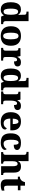

<svg xmlns="http://www.w3.org/2000/svg" viewBox="2232 -3032 810 5315"><g transform="rotate(90 2637.5 -375.0)"><path d="M246 10Q181 10 135.5 -19Q90 -48 66 -109.5Q42 -171 42 -267Q42 -364 66 -426Q90 -488 135 -518.5Q180 -549 243 -549Q299 -549 333 -528Q367 -507 388 -476H394Q392 -501 390.5 -534Q389 -567 389 -593V-643Q389 -670 378 -682.5Q367 -695 349 -699Q331 -703 309 -703H301V-760H565V-134Q565 -103 574.5 -86.5Q584 -70 601.5 -63.5Q619 -57 642 -57H648V0H440L408 -73H401Q379 -35 342 -12.5Q305 10 246 10ZM300 -69Q351 -69 370 -118.5Q389 -168 389 -270Q389 -366 370.5 -418.5Q352 -471 300 -471Q271 -471 253.5 -447.5Q236 -424 227.5 -379Q219 -334 219 -268Q219 -169 237.5 -119Q256 -69 300 -69Z M975 10Q850 10 778.5 -59.5Q707 -129 707 -271Q707 -412 775.5 -481Q844 -550 978 -550Q1103 -550 1175 -481Q1247 -412 1247 -271Q1247 -129 1178 -59.5Q1109 10 975 10ZM977 -57Q1011 -57 1031 -81.5Q1051 -106 1060 -153.5Q1069 -201 1069 -271Q1069 -376 1048 -429Q1027 -482 976 -482Q925 -482 905 -429Q885 -376 885 -271Q885 -166 905.5 -111.5Q926 -57 977 -57Z M1306 0V-57H1310Q1333 -57 1349 -62Q1365 -67 1374 -82.5Q1383 -98 1383 -129V-411Q1383 -441 1375.5 -455.5Q1368 -470 1353 -474.5Q1338 -479 1316 -479H1313V-536H1532L1552 -450H1557Q1572 -485 1592 -507Q1612 -529 1640 -539Q1668 -549 1708 -549Q1766 -549 1793 -523.5Q1820 -498 1820 -458Q1820 -406 1782.5 -381.5Q1745 -357 1681 -357Q1681 -385 1677 -403.5Q1673 -422 1663.5 -432Q1654 -442 1635 -442Q1613 -442 1598.5 -427Q1584 -412 1575.5 -387.5Q1567 -363 1563 -335.5Q1559 -308 1559 -285V-124Q1559 -95 1567 -80.5Q1575 -66 1590 -61.5Q1605 -57 1624 -57H1658V0Z M2081 10Q2016 10 1970.5 -19Q1925 -48 1901 -109.5Q1877 -171 1877 -267Q1877 -364 1901 -426Q1925 -488 1970 -518.5Q2015 -549 2078 -549Q2134 -549 2168 -528Q2202 -507 2223 -476H2229Q2227 -501 2225.5 -534Q2224 -567 2224 -593V-643Q2224 -670 2213 -682.5Q2202 -695 2184 -699Q2166 -703 2144 -703H2136V-760H2400V-134Q2400 -103 2409.5 -86.5Q2419 -70 2436.5 -63.5Q2454 -57 2477 -57H2483V0H2275L2243 -73H2236Q2214 -35 2177 -12.5Q2140 10 2081 10ZM2135 -69Q2186 -69 2205 -118.5Q2224 -168 2224 -270Q2224 -366 2205.5 -418.5Q2187 -471 2135 -471Q2106 -471 2088.5 -447.5Q2071 -424 2062.5 -379Q2054 -334 2054 -268Q2054 -169 2072.5 -119Q2091 -69 2135 -69Z M2513 0V-57H2517Q2540 -57 2556 -62Q2572 -67 2581 -82.5Q2590 -98 2590 -129V-411Q2590 -441 2582.5 -455.5Q2575 -470 2560 -474.5Q2545 -479 2523 -479H2520V-536H2739L2759 -450H2764Q2779 -485 2799 -507Q2819 -529 2847 -539Q2875 -549 2915 -549Q2973 -549 3000 -523.5Q3027 -498 3027 -458Q3027 -406 2989.5 -381.5Q2952 -357 2888 -357Q2888 -385 2884 -403.5Q2880 -422 2870.5 -432Q2861 -442 2842 -442Q2820 -442 2805.5 -427Q2791 -412 2782.5 -387.5Q2774 -363 2770 -335.5Q2766 -308 2766 -285V-124Q2766 -95 2774 -80.5Q2782 -66 2797 -61.5Q2812 -57 2831 -57H2865V0Z M3356 10Q3220 10 3153 -62.5Q3086 -135 3086 -266Q3086 -407 3153.5 -478.5Q3221 -550 3344 -550Q3458 -550 3523.5 -489Q3589 -428 3589 -309V-255H3263Q3265 -159 3299 -114.5Q3333 -70 3396 -70Q3448 -70 3481 -95Q3514 -120 3530 -157Q3547 -151 3556.5 -138Q3566 -125 3566 -107Q3566 -78 3544.5 -51Q3523 -24 3477 -7Q3431 10 3356 10ZM3415 -323Q3415 -399 3399.5 -440Q3384 -481 3348 -481Q3311 -481 3288.5 -440.5Q3266 -400 3265 -323Z M3928 10Q3852 10 3794 -15.5Q3736 -41 3704 -101.5Q3672 -162 3672 -267Q3672 -375 3705.5 -436.5Q3739 -498 3796.5 -524Q3854 -550 3925 -550Q4000 -550 4045.5 -535Q4091 -520 4112 -496Q4133 -472 4133 -444Q4133 -424 4122.5 -402Q4112 -380 4080.5 -365Q4049 -350 3988 -350Q3988 -386 3983 -416.5Q3978 -447 3965.5 -466Q3953 -485 3931 -485Q3906 -485 3887.5 -465.5Q3869 -446 3859 -399Q3849 -352 3849 -268Q3849 -202 3860 -157.5Q3871 -113 3894 -91Q3917 -69 3955 -69Q3991 -69 4020.5 -80Q4050 -91 4071.5 -111Q4093 -131 4104 -154Q4119 -147 4125 -133Q4131 -119 4131 -105Q4131 -80 4110 -53Q4089 -26 4044.5 -8Q4000 10 3928 10Z M4190 0V-57H4193Q4214 -57 4230.5 -62Q4247 -67 4256.5 -81.5Q4266 -96 4266 -125V-644Q4266 -670 4253.5 -682.5Q4241 -695 4225.5 -699Q4210 -703 4199 -703H4185V-760H4441V-610Q4441 -583 4440 -555.5Q4439 -528 4437.5 -505.5Q4436 -483 4435 -473H4443Q4459 -501 4479.5 -518Q4500 -535 4528.5 -542.5Q4557 -550 4594 -550Q4674 -550 4716 -504.5Q4758 -459 4758 -358V-128Q4758 -97 4764 -82Q4770 -67 4784 -62Q4798 -57 4820 -57H4824V0H4582V-322Q4582 -387 4567 -422Q4552 -457 4515 -457Q4485 -457 4469 -434.5Q4453 -412 4447.5 -377Q4442 -342 4442 -305V-122Q4442 -94 4449.5 -80.5Q4457 -67 4471.5 -62Q4486 -57 4508 -57H4512V0Z M5103 10Q5031 10 4988 -25.5Q4945 -61 4945 -149V-464H4871V-519Q4909 -519 4935.5 -534Q4962 -549 4977 -565Q4991 -580 5003.5 -604Q5016 -628 5023 -661H5121V-536H5247V-464H5121V-165Q5121 -122 5134 -102Q5147 -82 5183 -82Q5203 -82 5221.5 -85Q5240 -88 5256 -92V-19Q5239 -11 5200 -0.5Q5161 10 5103 10Z"/></g></svg>

Font: Noto Serif Thai ExtraBold
Style: Regular
Weight: 800
Version: Version 2.001